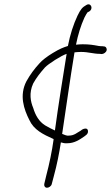

<svg xmlns="http://www.w3.org/2000/svg" viewBox="-20 -680 521 902"><path d="M104 -298C70 -232 92 -167 118 -116C139 -70 182 -49 231 -27C231 -26 231 -26 232 -26C224 32 212 89 197 146L188 184C186 193 191 202 201 202C210 202 221 194 223 185L233 147C247 96 258 41 266 -11C276 -8 286 -6 296 -7C330 -7 354 -24 376 -39C383 -44 391 -49 393 -58C395 -68 391 -76 382 -76C372 -76 365 -71 359 -66C342 -57 329 -43 304 -43C292 -41 281 -48 272 -51C291 -176 309 -308 330 -434C339 -435 350 -436 361 -436C396 -436 418 -427 450 -427L457 -426C467 -426 479 -434 481 -444C483 -453 477 -462 468 -462L460 -463C455 -463 450 -463 444 -464C417 -469 400 -472 368 -472C357 -472 347 -471 337 -470C346 -516 360 -561 377 -598C383 -609 387 -617 391 -622L399 -626C421 -640 406 -670 385 -656C367 -646 359 -637 344 -606C325 -566 309 -516 299 -464C277 -457 261 -451 228 -431C200 -414 178 -397 165 -382C141 -356 122 -330 104 -298ZM136 -288C152 -317 170 -339 191 -363C207 -380 268 -419 293 -427C274 -308 254 -186 238 -67C221 -75 207 -82 192 -91C163 -109 146 -139 136 -173C124 -201 115 -243 136 -288Z"/></svg>

Font: Stray Cat
Style: Obl
Weight: 400
Version: Version 1.0